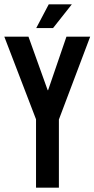

<svg xmlns="http://www.w3.org/2000/svg" viewBox="-31 -870 438 890"><path d="M215 -740H137L195 -850H302ZM242 -316V0H136V-317L-11 -700H101L190 -452H192L277 -700H387Z"/></svg>

Font: Bebas Kai
Style: Regular
Weight: 400
Designer: Ryoichi Tsunekawa
Foundry: Dharma Type
Version: Version 1.001;PS 001.001;hotconv 1.0.70;makeotf.lib2.5.58329